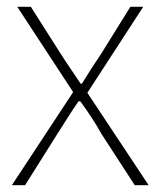

<svg xmlns="http://www.w3.org/2000/svg" viewBox="-20 -547 474 567"><path d="M15 0 196 -275 31 -527H71L160 -387Q174 -365 188.5 -344Q203 -323 218 -300H222Q236 -323 249.5 -344Q263 -365 278 -387L365 -527H403L238 -273L419 0H378L280 -151Q266 -176 250 -200.5Q234 -225 217 -248H212Q196 -225 180.5 -200.5Q165 -176 149 -151L54 0Z"/></svg>

Font: Shanggu Sans SC VF
Style: Regular
Weight: 250
Designer: GuiWonder
Version: Version 1.021